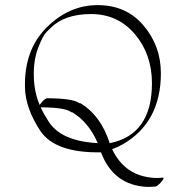

<svg xmlns="http://www.w3.org/2000/svg" viewBox="-20 -564 663 754"><path d="M376.5 34.2Q195.8 37.1 137.9 -50.8Q80.1 -138.7 78.1 -219.7Q74.2 -367.2 162.6 -455.6Q251 -543.9 363.5 -543.9Q476.1 -543.9 543.9 -463.6Q611.8 -383.3 611.8 -276.4Q611.8 -84.5 463.4 2Q441.9 14.2 420.4 22Q471.2 128.9 588.4 134.8Q601.6 135.3 608.2 134.5Q614.7 133.8 615.2 133.8H619.6Q627.9 133.8 612.5 151.4Q597.2 168.9 588.9 168.9H584Q570.8 170.4 557.1 169.9Q425.8 163.6 376.5 34.2ZM409.7 -5.4Q410.2 -3.4 409.7 -1.5Q576.7 -34.2 576.7 -237.3Q576.7 -350.6 509.8 -429.7Q442.9 -508.8 337.6 -508.8Q232.4 -508.8 177.7 -453.1Q177.2 -452.6 162.6 -438.2Q147.9 -423.8 129.6 -375.5Q111.3 -327.1 112.8 -264.6Q114.3 -202.1 135.7 -151.9Q154.3 -177.7 166 -178.2Q266.6 -177.7 292 -158.7Q293 -158.2 294.7 -158.4Q296.4 -158.7 298.3 -157.2Q374.5 -110.4 409.7 -5.4ZM363.8 -2Q329.1 -83 264.6 -122.6Q263.7 -123 262 -123Q260.3 -123 258.3 -124.5Q234.4 -142.1 139.6 -142.6Q152.8 -114.3 172.4 -84.5Q222.2 -9.3 363.8 -2Z"/></svg>

Font: ML-NILA06_NewLipi
Style: Regular
Weight: 400
Designer: CLT@C-DIT
Version: Version ML-NILA06_NewLipi 2.